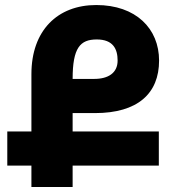

<svg xmlns="http://www.w3.org/2000/svg" viewBox="-20 -744 706 764"><path d="M612 -85V-221H269V-294H358C528 -294 613 -372 613 -503C613 -630 521 -724 363 -724C209 -724 105 -623 105 -449V-221H9V-85H105V0H269V-85ZM269 -430C269 -554 299 -587 365 -587C430 -587 448 -549 448 -503C448 -454 411 -430 355 -430Z"/></svg>

Font: Noto Sans Armenian Extra
Style: Regular
Weight: 800
Designer: Monotype Design Team
Foundry: Monotype Imaging Inc.
Version: Version 1.901